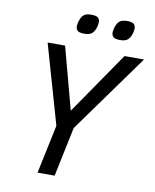

<svg xmlns="http://www.w3.org/2000/svg" viewBox="-93 -928 804 999"><g transform="rotate(10 309.0 -429.0)"><path d="M319.8 -261.2 265.1 0H174.8L229 -256.8L108.9 -675.8H201.2L289.1 -347.2L515.1 -675.8H618.2ZM353 -825.2Q353 -820.8 352.1 -814.7Q351.1 -808.6 349.6 -802.5Q348.1 -796.4 345.9 -791Q343.8 -785.6 341.8 -782.2Q333.5 -766.6 321.3 -760.3Q309.1 -753.9 287.6 -753.9Q262.2 -753.9 252.9 -762.5Q243.7 -771 243.7 -786.1Q243.7 -789.1 244.4 -794.2Q245.1 -799.3 246.6 -805.2Q248 -811 249.8 -816.9Q251.5 -822.8 253.9 -827.1Q260.7 -842.8 272.9 -850.3Q285.2 -857.9 308.6 -857.9Q333.5 -857.9 343.3 -849.9Q353 -841.8 353 -825.2ZM542 -825.2Q542 -820.8 541 -814.7Q540 -808.6 538.6 -802.5Q537.1 -796.4 534.9 -791Q532.7 -785.6 530.8 -782.2Q522.5 -766.6 510.3 -760.3Q498 -753.9 477.1 -753.9Q451.2 -753.9 441.9 -762.5Q432.6 -771 432.6 -786.1Q432.6 -789.1 433.3 -794.2Q434.1 -799.3 435.5 -805.2Q437 -811 438.7 -816.9Q440.4 -822.8 442.9 -827.1Q449.7 -842.8 462.2 -850.3Q474.6 -857.9 498 -857.9Q522.9 -857.9 532.5 -849.9Q542 -841.8 542 -825.2Z"/></g></svg>

Font: Clear Sans
Style: Italic
Weight: 400
Italic angle: -12°
Foundry: Intel Corporation
Version: Version 1.00